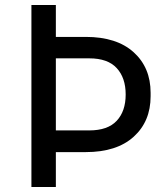

<svg xmlns="http://www.w3.org/2000/svg" viewBox="-20 -750 662 770"><path d="M106 -730H204V-602H324Q448 -602 516 -540.5Q584 -479 584 -378V-364Q584 -263 516 -201.5Q448 -140 324 -140H204V0H106ZM338 -227Q412 -227 448 -265.5Q484 -304 484 -371Q484 -438 448 -477Q412 -516 338 -516H204V-227Z"/></svg>

Font: Sora-SIA
Style: Regular
Weight: 400
Designer: Jonathan Barnbrook, Julián Moncada
Foundry: Barnbrook Fonts
Version: Version 2.000